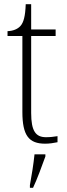

<svg xmlns="http://www.w3.org/2000/svg" viewBox="-20 -677 319 918"><path d="M196 10C215 10 237 7 255 3V-26C235 -23 221 -21 200 -21C151 -21 129 -50 129 -137V-505H246V-536H129V-657H103C101 -600 93 -569 77 -552C64 -538 43 -529 16 -528V-505H87V-142C87 -29 118 10 196 10ZM123 208V221H138C157 181 182 113 197 71V61H145C140 109 132 159 123 208Z"/></svg>

Font: Noto Serif Devanagari SemiCondensed ExtraLight
Style: Regular
Weight: 200
Width: 4
Designer: Universal Thirst, Indian Type Foundry and the Monotype Design Team
Foundry: Monotype Imaging Inc.
Version: Version 2.004